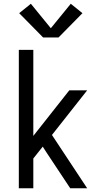

<svg xmlns="http://www.w3.org/2000/svg" viewBox="-20 -1000 540 1020"><path d="M80 0V-735H157V-278L348 -520H443L256 -283L443 0H353L231 -184L207 -221L157 -158V0ZM209 -801 82 -930 144 -980 250 -850 356 -980 418 -930 291 -801Z"/></svg>

Font: Iosevka SS04
Style: Regular
Weight: 400
Monospace: yes
Designer: Belleve Invis
Foundry: Belleve Invis
Version: Version 19.0.0; ttfautohint (v1.8.4)